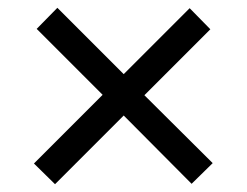

<svg xmlns="http://www.w3.org/2000/svg" viewBox="-20 -579 632 492"><path d="M466 -558 519 -504 350 -335 525 -161 471 -108 297 -283 121 -107 67 -160 243 -336 74 -505 127 -559 297 -389Z"/></svg>

Font: Aleo Medium
Style: Regular
Weight: 500
Designer: Alessio Laiso
Foundry: Alessio Laiso
Version: Version 2.001;gftools[0.9.29]